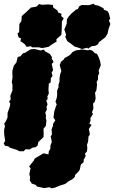

<svg xmlns="http://www.w3.org/2000/svg" viewBox="-28 -793 619 1042"><path d="M146 -536 140 -542 115 -539 108 -552 83 -570 86 -585 73 -590 67 -611 76 -619 77 -663 88 -678 90 -706 114 -727 140 -752 170 -757 184 -771 199 -767 233 -769 259 -766 261 -752 283 -737 288 -725 306 -718 304 -706 318 -694 308 -676 307 -630 305 -604 278 -580 279 -567 255 -553 236 -539 201 -532 183 -536ZM100 28H78L62 20L24 8L17 1L-1 -2L-8 -15L0 -28L-5 -62L-6 -87L-1 -108L-5 -122L5 -137L13 -156V-180L25 -214L28 -231L21 -241L30 -254L28 -273L40 -304L39 -312L40 -331L36 -347L40 -374L39 -397V-408L47 -437L61 -454L68 -483L83 -488L97 -504L107 -506L137 -525L160 -527L192 -519L209 -524L219 -513L243 -500L255 -481L252 -476L263 -457L253 -446L260 -412L252 -399L257 -381L248 -369L247 -346L237 -339L235 -307L237 -285L229 -270L231 -256L223 -247L230 -227L224 -212L227 -200L218 -182L222 -164L220 -153L224 -140L221 -110L208 -94L209 -64L208 -49L180 -22L176 -3L165 6L149 8L133 18L111 17ZM417 -527 398 -534 377 -540 362 -552 337 -570 326 -593 331 -604 321 -633 334 -664 335 -688 343 -701 360 -720 385 -741 395 -744 402 -759 416 -766 454 -765 482 -773 486 -766 505 -763 534 -748 536 -740 555 -733 563 -720 570 -691 563 -682 571 -663 561 -635 556 -611 544 -591 508 -563 504 -553 491 -545 469 -542 449 -528 447 -534ZM235 45 237 28 245 15 246 -5 253 -21 251 -36 247 -52 254 -64 252 -92 260 -111V-121L272 -140L262 -155L264 -167L266 -186L276 -218L280 -225L273 -242L279 -258L282 -273V-301L290 -321L289 -331L295 -351V-367L298 -388L305 -408L296 -439L303 -458L319 -471L322 -478L343 -489L355 -498L366 -511L385 -520L403 -522L415 -525L449 -520L460 -523L475 -517L487 -504L498 -501L508 -482L516 -458L519 -439L507 -409L511 -397L504 -382V-362L496 -346L499 -337L495 -302L488 -291L491 -258L486 -240L477 -231L479 -205L471 -182L477 -175L462 -151L464 -140L457 -122L469 -115L454 -93L460 -64L452 -51L450 -24L444 -7L446 10L444 28L433 41L437 54L426 74V87L411 100L405 127L400 136L380 156L378 167L366 179L344 191L326 205L297 214L268 226L252 229L240 223L212 228L172 219L167 211L144 203L134 186L135 166L131 153L138 120L130 111L145 91L156 78L159 69L171 61L181 55L198 45L208 39Z"/></svg>

Font: Winky Rough Black
Style: Italic
Weight: 900
Italic angle: -8.97852°
Designer: Simon Atzbach
Foundry: typofactur
Version: Version 1.206; ttfautohint (v1.8.4.7-5d5b)